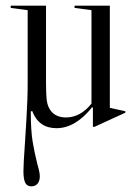

<svg xmlns="http://www.w3.org/2000/svg" viewBox="-20 -444 486 680"><path d="M424 -50V-45L315 5H309V-63L306 -64Q247 10 180 10Q117 10 94 -51L89 -49Q89 17 95.5 57Q102 97 113 140Q121 167 121 180Q121 197 113 206.5Q105 216 91 216Q76 216 69.5 203.5Q63 191 63 162Q63 138 68 68Q69 53 73.5 -19.5Q78 -92 78 -153V-408L18 -416V-424H143V-153Q143 -112 145 -93.5Q147 -75 153 -63Q170 -28 214 -28Q239 -28 262 -40.5Q285 -53 304 -77V-408L244 -416V-424H369V-62Z"/></svg>

Font: Libre Caslon Display
Style: Regular
Weight: 400
Designer: Pablo Impallari, Rodrigo Fuenzalida
Foundry: Pablo Impallari, Rodrigo Fuenzalida
Version: Version 1.100; ttfautohint (v1.6) -l 8 -r 50 -G 200 -x 14 -D